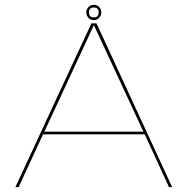

<svg xmlns="http://www.w3.org/2000/svg" viewBox="-20 -774 777 794"><path d="M43.5 0 358 -677.5H379L692 0H679L578.5 -218.5H158L57 0ZM163.5 -229.5H573L369 -668.5H367.5ZM368 -691Q354.5 -691 345.8 -700.2Q337 -709.5 337 -723Q337 -735.5 345.8 -744.8Q354.5 -754 368 -754Q381.5 -754 390.2 -744.8Q399 -735.5 399 -723Q399 -710 390.2 -700.5Q381.5 -691 368 -691ZM368 -702Q388 -702 388 -723Q388 -743 368 -743Q348 -743 348 -723Q348 -702 368 -702Z"/></svg>

Font: Anybody ExtraExpanded Thin
Style: Regular
Weight: 100
Width: 8
Designer: Tyler Finck
Foundry: Etcetera Type Company
Version: Version 1.010; ttfautohint (v1.8.3) -l 8 -r 50 -G 200 -x 14 